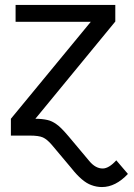

<svg xmlns="http://www.w3.org/2000/svg" viewBox="-20 -548 540 776"><path d="M446 -461 123 -68Q150 -68 172 -63Q190 -59 208 -46Q225 -35 258 4L341 103Q366 133 395 133Q420 133 450 100L497 155Q447 208 392 208Q370 208 349 200Q312 187 268 131L189 37Q170 15 153.5 7.5Q137 0 100 0H24V-68L347 -460H43V-528H446Z"/></svg>

Font: Libra Sans
Style: Regular
Weight: 400
Foundry: Context Ltd
Version: Version 1.002